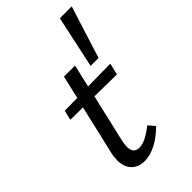

<svg xmlns="http://www.w3.org/2000/svg" viewBox="-222 -780 856 856"><g transform="rotate(-45 206.0 -352.0)"><path d="M148 -132Q143 -109 143 -95Q143 -52 180 -52Q218 -52 275 -98L301 -68Q264 -31 226.5 -12Q189 7 155 7Q116 7 93 -16.5Q70 -40 70 -82Q70 -105 75 -125L129 -357L50 -358L61 -404L141 -405L166 -514H236L211 -407L353 -409L340 -354L200 -356ZM284 -464 337 -711H412L334 -464Z"/></g></svg>

Font: Ysabeau Medium
Style: Italic
Weight: 500
Italic angle: -12°
Designer: Christian Thalmann (Catharsis Fonts)
Version: Version 0.003